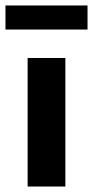

<svg xmlns="http://www.w3.org/2000/svg" viewBox="-41 -682 340 702"><path d="M0 0ZM60 0V-470H198V0ZM-21 -574V-662H279V-574Z"/></svg>

Font: Gantari
Style: Bold
Weight: 700
Designer: Anugrah Pasau
Foundry: Lafontype
Version: Version 1.000; ttfautohint (v1.6)